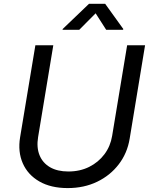

<svg xmlns="http://www.w3.org/2000/svg" viewBox="-20 -962 784 994"><path d="M330.6 11.7Q243.2 11.7 183.6 -22.7Q124 -57.1 97.9 -116.7Q71.8 -176.3 84 -251L163.1 -727.5H255.9L177.2 -252Q168.5 -198.7 184.6 -158.7Q200.7 -118.7 238.8 -96.4Q276.9 -74.2 334 -74.2Q394 -74.2 441.9 -98.1Q489.7 -122.1 520.8 -163.6Q551.8 -205.1 560.5 -258.3L638.2 -727.5H731L651.4 -244.6Q639.2 -169.4 595 -111.6Q550.8 -53.7 482.9 -21Q415 11.7 330.6 11.7ZM390.1 -807.6H303.7L304.7 -812L440.9 -942.4H524.4L618.2 -812L617.2 -807.6H529.8L475.1 -893.1Z"/></svg>

Font: Adwaita Sans
Style: Italic
Weight: 400
Italic angle: -9.39999°
Designer: Rasmus Andersson
Foundry: rsms
Version: Version 4.001;git-9221beed3